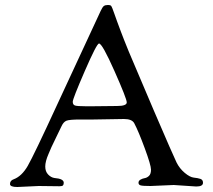

<svg xmlns="http://www.w3.org/2000/svg" viewBox="-20 -744 852 768"><path d="M135 0 218 1C225.3 1 230 -0.2 232 -2.5C234 -4.8 235 -8.3 235 -13C235 -23.7 222.7 -30 198 -32C188.7 -33.3 180.2 -38 172.5 -46C164.8 -54 161 -64.7 161 -78C161 -91.3 165.3 -108 174 -128C178.7 -139.3 182.7 -148.7 186 -156C189.3 -163.3 195.7 -176.5 205 -195.5L226.5 -240C231.5 -250.7 237.8 -257.7 245.5 -261C253.2 -264.3 272 -266 302 -266H355L476 -268C497.3 -268 511 -262.3 517 -251C528.3 -229.7 542.3 -196.3 559 -151C575.7 -105.7 584 -77.2 584 -65.5C584 -53.8 581.3 -45.5 576 -40.5C570.7 -35.5 565 -32.5 559 -31.5C553 -30.5 547.3 -28.5 542 -25.5C536.7 -22.5 534 -18.3 534 -13C534 -7.7 536.8 -4.2 542.5 -2.5C548.2 -0.8 561.3 0 582 0L675 -4L765 2C783 2 792 -3 792 -13C792 -21 788.5 -26.2 781.5 -28.5C774.5 -30.8 765.8 -32.5 755.5 -33.5C745.2 -34.5 733 -40.8 719 -52.5C705 -64.2 694 -78.2 686 -94.5C678 -110.8 647.8 -179.8 595.5 -301.5L495 -538C480.3 -574 469.7 -601 463 -619L448.5 -658L436 -693C430.7 -708.3 427 -717.3 425 -720C423 -722.7 418.5 -724 411.5 -724C404.5 -724 399.2 -722.7 395.5 -720C391.8 -717.3 387.7 -711 383 -701L211.5 -331.5C147.2 -191.8 107 -108.2 91 -80.5C75 -52.8 56.3 -35 35 -27C25 -23.7 20 -17.3 20 -8C20 0 29.7 4 49 4ZM319 -459.5C351 -533.2 370 -570 376 -570C384.7 -570 405.3 -533.2 438 -459.5C470.7 -385.8 487 -344.2 487 -334.5C487 -324.8 474 -320 448 -320L353 -319H322C300 -319 286 -320 280 -322C274 -324 271 -329 271 -337C271 -345 287 -385.8 319 -459.5Z"/></svg>

Font: Sorts Mill Goudy
Style: Regular
Weight: 400
Version: Version 003.101